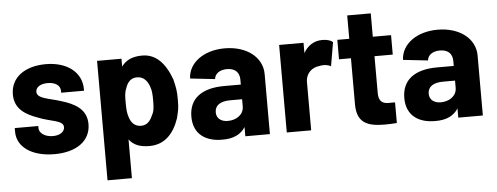

<svg xmlns="http://www.w3.org/2000/svg" viewBox="-53 -793 2904 1121"><g transform="rotate(-5 1399.0 -232.5)"><path d="M241 7C366 7 453 -50 453 -151C453 -240 382 -275 306 -298C235 -321 166 -324 166 -365C166 -393 196 -410 236 -410C282 -410 310 -389 310 -358V-347H444V-357C444 -455 360 -521 235 -521C113 -521 28 -462 28 -361C28 -273 96 -238 160 -215C231 -185 309 -187 309 -146C309 -119 283 -99 240 -99C193 -99 160 -124 160 -152V-165H22V-143C22 -55 106 7 241 7Z M535 -514V186H678V-41C704 -7 740 8 797 8C883 8 939 -47 970 -138C982 -186 985 -196 985 -247C985 -299 982 -314 969 -368C934 -464 880 -522 800 -522C742 -522 704 -504 678 -468V-514ZM680 -256C680 -288 680 -315 690 -337C701 -374 722 -398 759 -398C795 -398 818 -374 831 -337C840 -313 841 -288 841 -256C841 -220 840 -192 827 -171C813 -136 792 -114 759 -114C722 -114 701 -136 690 -171C682 -193 680 -221 680 -256Z M1359 -332V-303H1262C1130 -303 1055 -248 1055 -141C1055 -35 1131 9 1224 8C1289 9 1333 -13 1359 -54V0H1503V-352C1503 -450 1413 -522 1283 -522C1159 -522 1070 -455 1067 -364L1212 -348C1215 -379 1243 -400 1286 -400C1334 -400 1359 -374 1359 -332ZM1199 -154C1199 -196 1233 -217 1289 -217H1359V-175C1359 -127 1316 -98 1265 -98C1227 -98 1199 -118 1199 -154Z M1602 -1H1745V-284C1745 -335 1782 -367 1825 -371C1854 -378 1885 -371 1893 -363L1917 -503C1907 -512 1888 -521 1856 -521C1804 -521 1768 -494 1745 -454V-514H1602Z M2177 3C2199 3 2222 2 2247 0V-121H2205C2169 -122 2151 -141 2151 -183V-400H2258V-514H2151V-651H2013V-514H1943V-400H2013V-127C2014 -20 2077 3 2177 3Z M2607 -332V-303H2510C2378 -303 2303 -248 2303 -141C2303 -35 2379 9 2472 8C2537 9 2581 -13 2607 -54V0H2751V-352C2751 -450 2661 -522 2531 -522C2407 -522 2318 -455 2315 -364L2460 -348C2463 -379 2491 -400 2534 -400C2582 -400 2607 -374 2607 -332ZM2447 -154C2447 -196 2481 -217 2537 -217H2607V-175C2607 -127 2564 -98 2513 -98C2475 -98 2447 -118 2447 -154Z"/></g></svg>

Font: Vanilla Cream Black
Style: Regular
Weight: 900
Designer: Jeremy Tribby, Jinavaṁso
Foundry: Tribby Type
Version: Version 1.422;Glyphs 3.1.2 (3151)